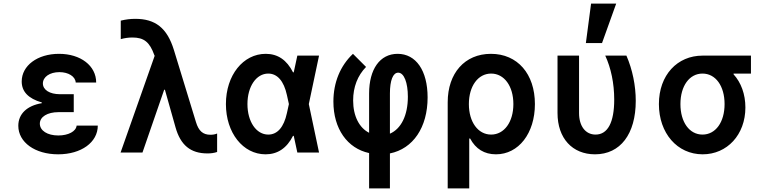

<svg xmlns="http://www.w3.org/2000/svg" viewBox="-20 -850 4240 1070"><path d="M402 -390H516C516 -484 429 -550 309 -550C188 -550 101 -484 101 -396C101 -340 137 -301 213 -279V-275C130 -261 82 -215 82 -149C82 -57 175 10 304 10C433 10 525 -57 525 -150H407C404 -118 361 -95 305 -95C244 -95 202 -122 202 -161C202 -199 244 -225 306 -225H391V-325H314C257 -325 219 -349 219 -385C219 -421 257 -448 311 -448C361 -448 400 -424 402 -390Z M652 0H774L895 -350H899L958 -141C986 -41 1042 5 1136 5C1155 5 1172 3 1190 -3V-106C1179 -101 1166 -99 1153 -99C1111 -99 1087 -120 1072 -170L949 -572C911 -695 845 -745 734 -745C707 -745 682 -742 653 -735V-632C675 -638 696 -641 718 -641C782 -641 814 -616 840 -543L842 -539Z M1461 -550C1335 -550 1239 -431 1239 -270C1239 -110 1334 10 1460 10C1527 10 1578 -24 1613 -93H1617L1637 0H1758L1701 -270L1758 -540H1637L1617 -447H1613C1578 -516 1528 -550 1461 -550ZM1579 -220C1562 -141 1526 -100 1475 -100C1408 -100 1359 -172 1359 -270C1359 -368 1408 -440 1475 -440C1525 -440 1562 -399 1579 -320L1590 -270Z M2037 -329V-110C1983 -137 1948 -202 1948 -290C1948 -365 1973 -429 2020 -477L1947 -550C1876 -483 1838 -390 1838 -284C1838 -132 1916 -23 2037 3V200H2153V5C2282 -21 2363 -140 2363 -307C2363 -457 2298 -550 2196 -550C2097 -550 2037 -464 2037 -329ZM2153 -105V-329C2153 -402 2170 -445 2199 -445C2232 -445 2253 -389 2253 -311C2253 -206 2215 -132 2153 -105Z M2744 10C2870 10 2961 -107 2961 -270C2961 -438 2864 -550 2716 -550C2570 -550 2475 -442 2475 -280V200H2595V-78H2600C2631 -20 2679 10 2744 10ZM2593 -270C2593 -370 2644 -440 2717 -440C2790 -440 2841 -370 2841 -270C2841 -170 2790 -100 2717 -100C2644 -100 2593 -170 2593 -270Z M3471 -540H3353C3385 -471 3403 -385 3403 -295C3403 -168 3367 -100 3299 -100C3243 -100 3207 -147 3207 -220V-540H3087V-220C3087 -79 3170 10 3296 10C3437 10 3523 -103 3523 -288C3523 -372 3505 -462 3471 -540ZM3414 -830H3274L3245 -610H3335Z M3895 -100C3822 -100 3772 -169 3772 -270C3772 -371 3822 -440 3895 -440C3968 -440 4018 -371 4018 -270C4018 -169 3968 -100 3895 -100ZM3896 10C4032 10 4134 -99 4134 -251C4134 -325 4110 -390 4068 -436V-440H4165V-540H3895C3755 -540 3652 -432 3652 -270C3652 -108 3754 10 3896 10Z"/></svg>

Font: CommitMono
Style: Bold
Weight: 700
Monospace: yes
Designer: Eigil Nikolajsen
Foundry: Eigil Nikolajsen
Version: Version 1.143